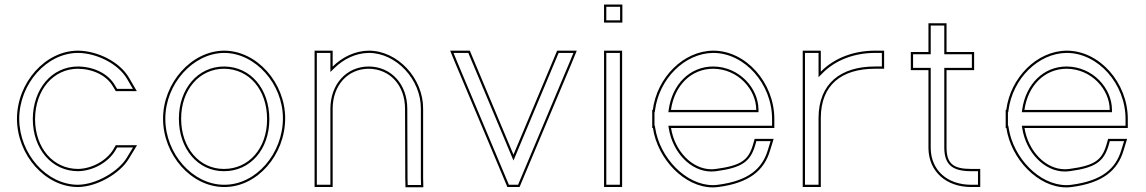

<svg xmlns="http://www.w3.org/2000/svg" viewBox="-20 -807 5067 849"><path d="M550 -464C508 -535 410 -582 326 -583H325C180 -583 55 -441 55 -281C56 -121 180 20 325 20C410 19 510 -40 549 -104L586 -165H492L481 -146C452 -98 388 -61 325 -60C216 -60 135 -152 135 -281C136 -410 216 -503 325 -503C392 -502 452 -473 480 -424L492 -404H585ZM541.4 -458.9 567.6 -414H497.7L488.6 -429.1C458.5 -481.8 394.7 -512 325.1 -513C209.3 -513 126 -414.1 125 -281C125 -147.9 209.4 -50 325.1 -50C391.8 -51.1 458.5 -89.4 489.6 -140.9L497.8 -155H568.2L540.5 -109.2C503.6 -48.7 405.9 9 324.9 10C186.7 10 66 -125.7 65 -281C65 -436.4 186.7 -573 325 -573H325.9C406.7 -572 501.7 -526 541.4 -458.9Z M701 -282C701 -122 826 20 971 20C971.5 20 972 20 972.5 20C1118.9 20 1241 -123.2 1241 -283.9C1241 -441.1 1115.4 -583 971 -583C827 -582 701 -441 701 -282ZM781 -282C781 -411 862 -503 971 -503C1082.3 -502 1161 -410.1 1161 -279.6C1161 -149.9 1079.3 -60 971 -60C970.4 -60 969.8 -60 969.3 -60C862.1 -60 781 -152.7 781 -282ZM711 -282C711 -436.2 833.7 -572 971 -573C1108.8 -573 1231 -436.4 1231 -283.9C1231 -127.7 1112.2 10 972.5 10C972 10 971.7 10 971 10C832.7 10 711 -126.6 711 -282ZM771 -282C771 -148.6 855.5 -50 969.3 -50C969.8 -50 970.6 -50 971 -50C1085.8 -50 1171 -145.7 1171 -279.6C1171 -414 1089 -511.9 971 -513C855.5 -513 771 -415.1 771 -282Z M1451 -512.6V-543V-583H1371V-543V-326V-286V-20V20H1451V-20V-286V-326C1451 -430 1518 -503 1611 -503C1704 -502 1771 -430 1771 -326L1772 -19L1773 21H1852L1851 -20V-326C1852 -461 1738 -583 1611 -583C1551.4 -582.5 1494.4 -555.4 1451 -512.6ZM1458 -505.4C1499.9 -546.7 1554.6 -572.6 1611 -573C1731.7 -573 1842 -455.9 1841 -326V-19.9L1841.8 11H1782.8L1782 -19.1L1781 -326C1781 -434.6 1710.1 -511.9 1611.1 -513C1511.9 -513 1441 -434.5 1441 -326V10H1381V-573H1441V-488.6Z M1993.5 -527 2213.5 -4 2223.5 20H2277.5L2287.5 -4L2507.5 -527L2530.5 -583H2443.5L2433.5 -559L2250.5 -123L2067.5 -559L2057.5 -583H1970.5ZM2002.7 -530.8 1985.4 -573H2050.8L2058.3 -555.1L2250.5 -97.2L2442.7 -555.2L2450.2 -573H2515.6L2498.3 -530.9L2278.3 -7.8L2270.8 10H2230.2L2222.7 -7.9Z M2691 -707H2692H2732V-787H2692H2691H2651V-707ZM2651 -543V-20V20H2731V-20V-543V-583H2651ZM2722 -717H2661V-777H2722ZM2661 10V-573H2721V10Z M2946.9 -321C2962.3 -429.5 3036.6 -503 3134 -503C3244 -502 3324 -411 3324 -321ZM2867.1 -241C2887.8 -102.9 3007.3 21.6 3132 21.6C3140 21.6 3148 21 3156 20C3294 2 3359 -54 3385 -141L3401 -193H3317L3309 -165C3289 -100 3259 -75 3146 -60H3145C3138.5 -59.1 3132 -58.6 3125.6 -58.6C3040.8 -58.6 2963.5 -138.5 2947.2 -241H3364H3404V-281C3404 -441 3279 -583 3134 -583C3002.1 -582.1 2885.3 -464.5 2866.6 -321H2864V-281V-241ZM2935.4 -311H3334V-321C3334 -416.6 3249.7 -511.9 3134 -513C3030.8 -513 2952.9 -434.7 2937 -322.4ZM2874 -251V-311H2875.4L2876.5 -319.7C2894.6 -459.1 3008.2 -572.1 3134 -573C3272.3 -573 3394 -436.4 3394 -281V-251H2935.4L2937.3 -239.4C2954.2 -133.5 3034.3 -48.6 3125.6 -48.6C3132 -48.6 3140.4 -49.3 3145.7 -50H3146.7L3147.3 -50.1C3261.6 -65.3 3297.3 -93.1 3318.6 -162.2L3324.5 -183H3387.5L3375.4 -143.9C3350.7 -61.1 3290.3 -7.6 3154.7 10.1C3147.1 11.1 3139.6 11.6 3132 11.6C3013.8 11.6 2897.1 -108.3 2877 -242.5L2875.8 -251Z M3609.5 -490V-543V-583H3529.5V-543V-285.9C3529.5 -284.6 3529.5 -283.3 3529.5 -282V-242V-20V20H3609.5V-20V-242V-282V-286.8C3610.5 -432.5 3702.1 -503 3849.5 -503H3889.5V-583H3849.5C3754 -583 3668.2 -549.8 3609.5 -490ZM3616.6 -483C3673.2 -540.6 3756.3 -573 3849.5 -573H3879.5V-513H3849.5C3698.4 -513 3600.5 -438.6 3599.5 -286.8V10H3539.5V-282C3539.5 -283.4 3539.5 -284.5 3539.5 -285.9V-573H3599.5V-465.5Z M4165.5 -497H4247.5H4287.5V-577H4247.5H4165.5V-664V-704H4085.5V-664V-577H4047.5H4007.5V-497H4047.5H4085.5V-152C4086.5 -48 4164.5 20 4274.5 20H4314.5V-60H4274.5C4194.5 -60 4166.5 -84 4165.5 -152ZM4155.5 -507V-151.9C4156.6 -78.6 4191.5 -50 4274.5 -50H4304.5V10H4274.5C4168.9 10 4096.4 -54.2 4095.5 -152V-507H4017.5V-567H4095.5V-694H4155.5V-567H4277.5V-507Z M4509.9 -321C4525.3 -429.5 4599.6 -503 4697 -503C4807 -502 4887 -411 4887 -321ZM4430.1 -241C4450.8 -102.9 4570.3 21.6 4695 21.6C4703 21.6 4711 21 4719 20C4857 2 4922 -54 4948 -141L4964 -193H4880L4872 -165C4852 -100 4822 -75 4709 -60H4708C4701.5 -59.1 4695 -58.6 4688.6 -58.6C4603.8 -58.6 4526.5 -138.5 4510.2 -241H4927H4967V-281C4967 -441 4842 -583 4697 -583C4565.1 -582.1 4448.3 -464.5 4429.6 -321H4427V-281V-241ZM4498.4 -311H4897V-321C4897 -416.6 4812.7 -511.9 4697 -513C4593.8 -513 4515.9 -434.7 4500 -322.4ZM4437 -251V-311H4438.4L4439.5 -319.7C4457.6 -459.1 4571.2 -572.1 4697 -573C4835.3 -573 4957 -436.4 4957 -281V-251H4498.4L4500.3 -239.4C4517.2 -133.5 4597.3 -48.6 4688.6 -48.6C4695 -48.6 4703.4 -49.3 4708.7 -50H4709.7L4710.3 -50.1C4824.6 -65.3 4860.3 -93.1 4881.6 -162.2L4887.5 -183H4950.5L4938.4 -143.9C4913.7 -61.1 4853.3 -7.6 4717.7 10.1C4710.1 11.1 4702.6 11.6 4695 11.6C4576.8 11.6 4460.1 -108.3 4440 -242.5L4438.8 -251Z"/></svg>

Font: Nordica Advanced
Style: RegularOL
Weight: 300
Version: Version 1.07